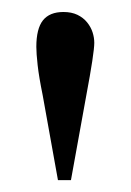

<svg xmlns="http://www.w3.org/2000/svg" viewBox="-20 -698 221 325"><path d="M139.6 -625.5Q139.6 -617.2 136.2 -594.7Q132.8 -572.3 126 -536.1L100.1 -393.1H78.1L52.2 -537.1Q45.9 -567.9 43.7 -587.9Q41.5 -607.9 41.5 -618.7Q41.5 -649.4 52.7 -663.6Q64 -677.7 87.4 -677.7Q101.1 -677.7 111.1 -672.9Q121.1 -668 127.4 -660.2Q133.8 -652.3 136.7 -643.3Q139.6 -634.3 139.6 -625.5Z"/></svg>

Font: Doulos SIL Viet
Style: Regular
Weight: 400
Designer: Walt Agee, Victor Gaultney, Peter Martin, Debbi Hosken, Becca Hirsbrunner
Foundry: SIL International
Version: Version 5.000